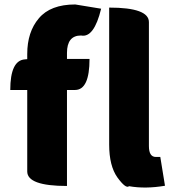

<svg xmlns="http://www.w3.org/2000/svg" viewBox="-20 -833 770 860"><path d="M719 -1Q631 14 558 1Q544 14 506 -38Q469 -90 469 -185V-799Q647 -799 647 -734V-179Q647 -130 678 -130H698L719 -1ZM280 0Q102 0 102 -65V-430H26Q26 -562 91 -567L102 -568V-591Q102 -690 154 -751Q206 -813 317 -813L433 -794Q401 -662 343 -674Q280 -674 280 -596V-569H381Q381 -430 316 -430H280V0Z"/></svg>

Font: Swei Half Moon CJK SC
Style: Black
Weight: 900
Version: Version 2.071